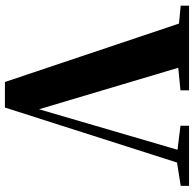

<svg xmlns="http://www.w3.org/2000/svg" viewBox="-24 -766 790 782"><g transform="rotate(-90 371.0 -375.0)"><path d="M666 -41 428 -750H324L100 -49L5 -34V0H250V-35L152 -47L317 -611L486 -44L394 -35V0H739V-34Z"/></g></svg>

Font: Noto Serif CJK JP Black
Style: Regular
Weight: 900
Designer: Ryoko NISHIZUKA 西塚涼子 (kana & ideographs); Frank Grießhammer (Latin, Greek & Cyrillic); Wenlong ZHANG 张文龙 (bopomofo); San
Foundry: Adobe Systems Incorporated
Version: Version 1.001;PS 1.001;hotconv 16.6.54;makeotf.lib2.5.65590